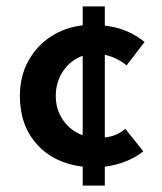

<svg xmlns="http://www.w3.org/2000/svg" viewBox="-20 -511 505 599"><path d="M427 -39Q404 -20 372 -7.5Q340 5 307 9V68H238V9Q148 -2 95 -61Q42 -120 42 -212Q42 -273 68.5 -321Q95 -369 139.5 -397.5Q184 -426 238 -432V-491H307V-431Q379 -423 431 -380L375 -307Q344 -332 307 -340V-82Q344 -86 371 -109ZM238 -89V-337Q201 -324 177.5 -290Q154 -256 154 -212Q154 -169 177 -136Q200 -103 238 -89Z"/></svg>

Font: Josefin Sans SemiBold
Style: Regular
Weight: 600
Designer: Santiago Orozco
Foundry: Typemade
Version: Version 2.000